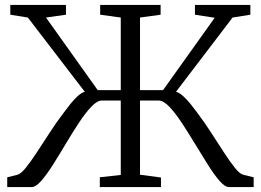

<svg xmlns="http://www.w3.org/2000/svg" viewBox="-20 -763 1064 783"><path d="M9.5 0V-40L50 -50Q64.5 -53 85 -78.5Q105.5 -104 130.5 -142Q155.5 -180 182.8 -222.2Q210 -264.5 238 -301Q253 -321.5 267.5 -339.5Q282 -357.5 296.5 -370.8Q311 -384 325.5 -389L93.5 -691.5L22 -703V-743H249V-703L167.5 -691.5L378.5 -395.5H472.5V-691.5L388.5 -703V-743H635V-703L551 -691.5V-395.5H645L855.5 -690.5L775 -703V-743H1001V-703L928.5 -691.5L698 -389Q712.5 -384 727.2 -370.8Q742 -357.5 756.8 -339.2Q771.5 -321 786.5 -300.5Q814 -264 841.2 -221.8Q868.5 -179.5 893 -141.8Q917.5 -104 938 -78.5Q958.5 -53 973 -50L1014.5 -40V0H914Q897.5 0 875.2 -25.5Q853 -51 827.8 -91.2Q802.5 -131.5 775.2 -176.5Q748 -221.5 721.5 -261.8Q695 -302 670.8 -327.5Q646.5 -353 626.5 -353H551V-50.5L636.5 -39V0H387V-40L472.5 -49.5V-353H396Q376 -353 352 -327.5Q328 -302 301.5 -261.8Q275 -221.5 248.2 -176.5Q221.5 -131.5 196 -91.2Q170.5 -51 148.2 -25.5Q126 0 108.5 0Z"/></svg>

Font: Merriweather 36pt Light
Style: Regular
Weight: 300
Designer: Eben Sorkin
Foundry: Eben Sorkin
Version: Version 2.100